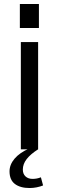

<svg xmlns="http://www.w3.org/2000/svg" viewBox="-20 -752 297 967"><path d="M172 -540V0H85V-540ZM176 -732V-611H80V-732ZM129 195Q82 195 55 174.5Q28 154 28 111Q28 77 53.5 47Q79 17 127 -4L172 0Q134 24 114.5 49Q95 74 95 102Q95 124 108.5 136.5Q122 149 144 149Q166 149 186 141L197 182Q182 188 164.5 191.5Q147 195 129 195Z"/></svg>

Font: Pathway Extreme
Style: Regular
Weight: 400
Designer: Eduardo Rodriguez Tunni
Foundry: Eduardo Rodriguez Tunni
Version: Version 1.001;gftools[0.9.26]